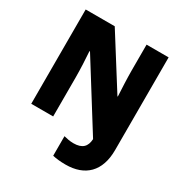

<svg xmlns="http://www.w3.org/2000/svg" viewBox="-213 -963 1194 1259"><g transform="rotate(30 384.5 -333.5)"><path d="M464 140C610 140 698 57 698 -105V-807H531V-612C531 -554 535 -468 538 -418H535L290 -807H70V-93H236V-388C236 -450 232 -530 228 -583H232L537 -95C534 -37 505 -7 438 -7C410 -7 386 -13 365 -18V130C390 136 423 140 464 140Z"/></g></svg>

Font: Noto Sans Kannada UI SemiCondensed Black
Style: Regular
Weight: 900
Width: 4
Designer: Jelle Bosma - Monotype Design Team
Foundry: Monotype Imaging Inc.
Version: Version 2.005